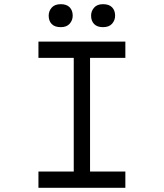

<svg xmlns="http://www.w3.org/2000/svg" viewBox="-20 -899 785 919"><path d="M164 0V-78H333V-622H164V-700H580V-622H411V-78H580V0ZM473 -769Q445 -769 430.5 -784Q416 -799 416 -824Q416 -846 430.5 -862.5Q445 -879 473 -879Q502 -879 516.5 -864Q531 -849 531 -824Q531 -802 516.5 -785.5Q502 -769 473 -769ZM271 -769Q242 -769 227.5 -784Q213 -799 213 -824Q213 -846 227.5 -862.5Q242 -879 271 -879Q299 -879 313.5 -864Q328 -849 328 -824Q328 -802 313.5 -785.5Q299 -769 271 -769Z"/></svg>

Font: Lexend Tera Light
Style: Regular
Weight: 300
Designer: Bonnie Shaver-Troup, Thomas Jockin
Foundry: Lexend
Version: Version 1.007